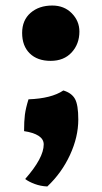

<svg xmlns="http://www.w3.org/2000/svg" viewBox="-20 -487 367 694"><path d="M60 -368Q60 -414 90.5 -440.5Q121 -467 169 -467Q212 -467 239.5 -439Q267 -411 267 -373Q267 -328 239 -297.5Q211 -267 163 -267Q115 -267 87.5 -294Q60 -321 60 -368ZM151 187Q127 186 105.5 178Q84 170 71 160Q138 84 138 35Q138 16 119.5 4Q101 -8 67 -13Q67 -49 70 -72.5Q73 -96 83 -128Q166 -131 209 -160Q239 -151 251 -129.5Q263 -108 263 -55Q263 8 233 73Q203 138 151 187Z"/></svg>

Font: Vollkorn SC Black
Style: Regular
Weight: 900
Designer: Friedrich Althausen
Foundry: Friedrich Althausen
Version: Version 4.015